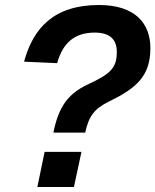

<svg xmlns="http://www.w3.org/2000/svg" viewBox="-20 -746 620 766"><path d="M193 -217H320C334 -282 356 -312 413 -340C524 -394 580 -442 580 -554C580 -653 519 -726 375 -726C193 -726 112 -632 76 -500L208 -494C230 -574 277 -616 358 -616C418 -616 446 -589 446 -539C446 -476 423 -452 330 -409C252 -372 214 -321 193 -217ZM129 0H275L305 -140H158Z"/></svg>

Font: Geist SemiBold
Style: Italic
Weight: 600
Italic angle: -12°
Designer: Basement.studio, Andrés Briganti, Mateo Zaragoza
Foundry: Basement.studio, Vercel, Andrés Briganti, Guido Ferreyra, Mateo Zaragoza
Version: Version 1.500